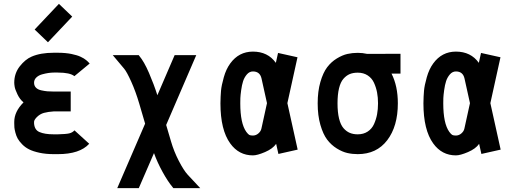

<svg xmlns="http://www.w3.org/2000/svg" viewBox="-20 -785 2665 993"><path d="M364.7 -391.1Q342.3 -409.7 279.3 -409.7H257.8Q245.1 -409.7 230.2 -407.5Q215.3 -405.3 197.5 -400.4Q179.7 -395.5 168 -384.3Q156.2 -373 156.2 -357.4Q156.2 -341.8 165.8 -331.8Q175.3 -321.8 193.1 -317.9Q210.9 -314 225.1 -312.7Q239.3 -311.5 259.8 -311.5H345.7V-209H259.8Q228.5 -207 207.3 -201.2Q186 -195.3 169.4 -178.2Q156.2 -164.1 156.2 -154.8V-146.5Q158.7 -112.8 184.1 -102.1Q210.9 -90.3 257.8 -90.3H279.3Q321.8 -91.3 338.1 -95.2Q354.5 -99.1 365.2 -110.8L441.4 -41.5Q392.6 12.2 279.3 12.2H257.8Q217.3 12.2 184.3 5.1Q151.4 -2 130.6 -12.5Q109.9 -22.9 94.5 -38.8Q79.1 -54.7 71.5 -68.4Q64 -82 59.6 -99.1Q55.2 -116.2 54.4 -125.7Q53.7 -135.3 53.7 -146.5V-154.8Q53.7 -207.5 101.6 -255.4Q82 -272 70.1 -297.4Q58.1 -322.8 55.9 -336.2Q53.7 -349.6 53.7 -357.4Q53.7 -405.3 82 -441.7Q110.4 -478 143.6 -492.2Q189.5 -512.2 257.8 -512.2H279.3Q299.3 -512.2 317.4 -510.5Q335.4 -508.8 349.4 -505.9Q363.3 -502.9 375.2 -499.5Q387.2 -496.1 396.7 -491.5Q406.2 -486.8 413.1 -482.9Q419.9 -479 425.5 -474.1Q431.2 -469.2 434.1 -466.6Q437 -463.9 440.4 -460L443.8 -456.5ZM228 -566.4 159.2 -632.3 284.7 -765.1 353.5 -699.2Z M697.8 188H586.4L730.5 -145.5L700.2 -249Q681.6 -312 658.7 -362.8Q635.7 -413.6 622.1 -429.7L563 -500H697.3L700.2 -496.1Q725.1 -466.8 750.5 -408Q775.9 -349.1 793.9 -292.5L883.3 -500H995.1L839.4 -138.7L864.3 -54.2Q879.4 -2 904.8 47.1Q930.2 96.2 951.2 119.1L1015.6 188H876.5L873.5 184.1Q848.1 153.8 820.8 104.2Q793.5 54.7 776.4 6.8Z M1466.3 -251.5 1519.5 -11.2 1419.9 11.2 1408.2 -41Q1390.6 -15.6 1350.6 1.5Q1310.5 18.6 1288.1 18.6Q1215.3 18.6 1170.9 -43Q1120.1 -112.8 1120.1 -250.5Q1120.6 -287.6 1123 -315.4Q1125.5 -343.3 1137.5 -385.5Q1149.4 -427.7 1170.9 -457Q1215.3 -518.1 1288.1 -518.1Q1365.2 -518.1 1406.7 -460L1418 -511.2L1518.6 -488.8ZM1288.1 -415.5Q1270 -415.5 1256.8 -400.1Q1243.7 -384.8 1237.3 -365.2Q1231 -345.7 1227.3 -318.6Q1223.6 -291.5 1223.1 -277.6Q1222.7 -263.7 1222.7 -250.5Q1222.7 -146.5 1253.9 -103Q1263.7 -89.8 1269.8 -86.9Q1275.9 -84 1288.1 -84Q1303.7 -84 1316.4 -95Q1329.1 -106 1332 -120.1L1360.8 -251.5L1332.5 -379.4Q1324.2 -415.5 1288.1 -415.5Z M2037.6 -250.5Q2037.6 -131.8 1982.7 -59.8Q1927.7 12.2 1830.1 12.2Q1802.2 12.2 1776.4 6.3Q1750.5 0.5 1721.7 -17.3Q1692.9 -35.2 1671.9 -63Q1650.9 -90.8 1637 -139.2Q1623 -187.5 1623 -250.5Q1623 -313 1637 -361.1Q1650.9 -409.2 1671.9 -437Q1692.9 -464.8 1721.7 -482.4Q1750.5 -500 1776.4 -505.9Q1802.2 -511.7 1830.1 -511.7Q1855 -511.7 1878.9 -506.3L2051.3 -506.8V-404.3H2004.9Q2037.6 -340.3 2037.6 -250.5ZM1830.1 -409.2Q1806.6 -409.2 1788.8 -401.9Q1771 -394.5 1756.1 -377.4Q1741.2 -360.4 1733.4 -328.4Q1725.6 -296.4 1725.6 -250.5Q1725.6 -204.1 1733.6 -171.6Q1741.7 -139.2 1756.6 -122.1Q1771.5 -105 1789.3 -97.7Q1807.1 -90.3 1830.1 -90.3Q1859.9 -90.3 1881.6 -104.5Q1903.3 -118.7 1914.3 -143.1Q1925.3 -167.5 1930.2 -193.8Q1935.1 -220.2 1935.1 -250.5Q1935.1 -280.8 1930.2 -306.6Q1925.3 -332.5 1914.3 -356.7Q1903.3 -380.9 1881.6 -395Q1859.9 -409.2 1830.1 -409.2Z M2516.1 -251.5 2569.3 -11.2 2469.7 11.2 2458 -41Q2440.4 -15.6 2400.4 1.5Q2360.4 18.6 2337.9 18.6Q2265.1 18.6 2220.7 -43Q2169.9 -112.8 2169.9 -250.5Q2170.4 -287.6 2172.9 -315.4Q2175.3 -343.3 2187.3 -385.5Q2199.2 -427.7 2220.7 -457Q2265.1 -518.1 2337.9 -518.1Q2415 -518.1 2456.5 -460L2467.8 -511.2L2568.4 -488.8ZM2337.9 -415.5Q2319.8 -415.5 2306.6 -400.1Q2293.5 -384.8 2287.1 -365.2Q2280.8 -345.7 2277.1 -318.6Q2273.4 -291.5 2272.9 -277.6Q2272.5 -263.7 2272.5 -250.5Q2272.5 -146.5 2303.7 -103Q2313.5 -89.8 2319.6 -86.9Q2325.7 -84 2337.9 -84Q2353.5 -84 2366.2 -95Q2378.9 -106 2381.8 -120.1L2410.6 -251.5L2382.3 -379.4Q2374 -415.5 2337.9 -415.5Z"/></svg>

Font: Anka/Coder Condensed
Style: Bold
Weight: 700
Width: 4
Monospace: yes
Version: Version 001.100